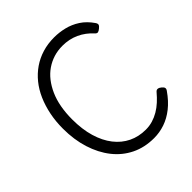

<svg xmlns="http://www.w3.org/2000/svg" viewBox="-264 -1180 1379 1379"><g transform="rotate(-45 425.0 -491.0)"><path d="M507 19Q411 19 334.5 -18.5Q258 -56 204 -124.5Q150 -193 120.5 -286.5Q91 -380 91 -492Q91 -566 104.5 -632.5Q118 -699 143 -756Q168 -813 204.5 -858Q241 -903 287.5 -935Q334 -967 390 -984Q446 -1001 510 -1001Q561 -1001 612.5 -988.5Q664 -976 710.5 -946Q757 -916 794 -862Q803 -848 800 -838.5Q797 -829 783 -818Q769 -806 758.5 -804Q748 -802 737 -814Q693 -863 635.5 -889.5Q578 -916 510 -916Q462 -916 420 -903Q378 -890 341.5 -865Q305 -840 276.5 -803.5Q248 -767 227 -720Q206 -673 195.5 -615.5Q185 -558 185 -492Q185 -391 208.5 -312Q232 -233 275 -178Q318 -123 377 -94.5Q436 -66 507 -66Q544 -66 577.5 -76Q611 -86 641.5 -104Q672 -122 699.5 -147Q727 -172 753 -203Q763 -215 775.5 -213.5Q788 -212 801 -201Q815 -190 817.5 -179.5Q820 -169 811 -157Q768 -95 718.5 -56Q669 -17 615.5 1Q562 19 507 19Z"/></g></svg>

Font: Playwrite PL
Style: Regular
Weight: 400
Designer: Veronika Burian, José Scaglione
Foundry: TypeTogether
Version: Version 1.002